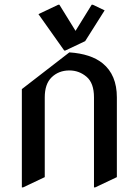

<svg xmlns="http://www.w3.org/2000/svg" viewBox="-20 -780 592 819"><path d="M73.2 19.5V-399.9L275.9 -556.6Q368.2 -550.3 418 -509.8Q478.5 -460.4 478.5 -364.7V-24.4L385.7 19.5H380.9V-364.7Q380.9 -425.8 349.1 -452.6Q317.4 -479.5 275.9 -479.5Q230 -479.5 199.7 -449.7Q170.9 -421.4 170.9 -364.7V-24.4L78.1 19.5ZM228.5 -759.8H233.4L302.2 -648.4L371.1 -759.8H376L426.3 -735.8L343.3 -604.5L258.8 -564.5H253.9L144 -719.7Z"/></svg>

Font: Nova Cut
Style: Book
Weight: 400
Version: Version 2.000